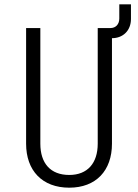

<svg xmlns="http://www.w3.org/2000/svg" viewBox="-20 -860 640 890"><path d="M301 10C425 10 499 -69 499 -194V-683C550 -683 587 -718 587 -772V-840H533V-774C533 -748 517 -730 492 -730H433V-194C433 -104 386 -49 301 -49C214 -49 167 -103 167 -194V-730H101V-194C101 -69 176 10 301 10Z"/></svg>

Font: JetBrains Mono ExtraLight
Style: Regular
Weight: 240
Monospace: yes
Designer: Philipp Nurullin, Konstantin Bulenkov
Foundry: JetBrains
Version: Version 2.305